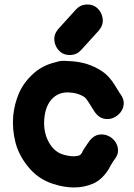

<svg xmlns="http://www.w3.org/2000/svg" viewBox="-20 -827 600 858"><path d="M218 -5Q317 27 395 -6Q435 -23 465 -70L476 -90L484 -103Q487 -108 490 -112Q508 -134 507.5 -155.5Q507 -177 494.5 -194.5Q482 -212 462 -220.5Q442 -229 420.5 -225Q399 -221 382 -200Q379 -196 370.5 -184Q362 -172 354.5 -160Q347 -148 347 -145Q341 -137 338 -134Q309 -122 260 -137Q220 -150 196.5 -194.5Q173 -239 178 -297Q183 -353 211.5 -384Q240 -415 285 -414Q328 -413 359 -392Q364 -388 374 -373L388 -351Q398 -334 406 -323Q423 -301 444.5 -296.5Q466 -292 485.5 -300Q505 -308 518.5 -325Q532 -342 533 -363.5Q534 -385 518 -407Q513 -413 507 -424L492 -448Q467 -488 437 -508Q373 -551 289 -554H284Q252 -558 229 -549Q171 -536 128.5 -497.5Q86 -459 65 -411Q44 -362 39 -309Q34 -248 49.5 -189Q65 -130 109 -78Q152 -26 218 -5ZM296 -581Q325 -583 344 -605L422 -691Q442 -715 439 -742.5Q436 -770 416.5 -789Q397 -808 366 -807Q337 -805 318 -783L240 -697Q220 -673 223 -645.5Q226 -618 245.5 -599Q265 -580 296 -581Z"/></svg>

Font: Balsamiq Sans
Style: Bold
Weight: 700
Designer: Michael Angeles
Foundry: Balsamiq SRL
Version: Version 1.020; ttfautohint (v1.8.4.7-5d5b);gftools[0.9.26]